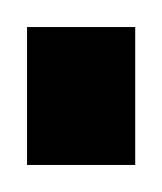

<svg xmlns="http://www.w3.org/2000/svg" viewBox="-20 -122 120 142"><path d="M0 -102H80V0H0Z"/></svg>

Font: Lexend SemiBold
Style: Regular
Weight: 600
Designer: Bonnie Shaver-Troup, Thomas Jockin
Foundry: Lexend
Version: Version 1.005; ttfautohint (v1.8.3)